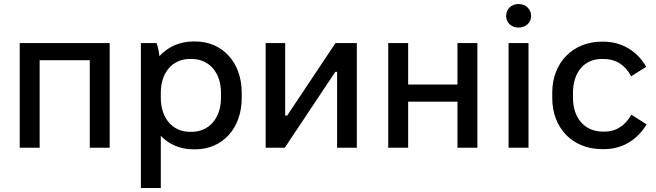

<svg xmlns="http://www.w3.org/2000/svg" viewBox="-20 -734 3260 954"><path d="M78 0H177V-435H426V0H525V-520H78Z M680 200H779V-59C819 -17 875 8 941 8H950C1086 8 1181 -97 1181 -246V-274C1181 -423 1086 -528 950 -528H941C872 -528 813 -500 772 -455C770 -477 764 -504 758 -520H680ZM924 -79C837 -79 779 -147 779 -248V-273C779 -373 836 -441 924 -441H932C1019 -441 1078 -374 1078 -273V-248C1078 -147 1019 -79 932 -79Z M1300 0H1395L1646 -377H1655V0H1753V-520H1647L1407 -160H1397V-520H1300Z M1909 0H2008V-229H2253V0H2352V-520H2253V-314H2008V-520H1909Z M2556 -597C2592 -597 2619 -621 2619 -655C2619 -689 2592 -714 2556 -714C2521 -714 2495 -689 2495 -655C2495 -621 2521 -597 2556 -597ZM2507 0H2606V-520H2507Z M2972 7H2981C3070 7 3144 -36 3193 -116L3117 -164C3086 -109 3040 -80 2985 -80H2976C2886 -80 2827 -146 2827 -248V-272C2827 -375 2883 -441 2970 -441H2979C3039 -441 3086 -412 3116 -355L3191 -402C3145 -482 3068 -527 2978 -527H2970C2827 -527 2724 -423 2724 -274V-247C2724 -97 2825 7 2972 7Z"/></svg>

Font: Fixel Text Medium
Style: Regular
Weight: 500
Width: 4
Designer: AlfaBravo + MacPaw
Foundry: Kyrylo Tkachov, Marchela Mozhyna, Serhii Makarenko, Maria Weinstein, Zakhar Kryvoshyya
Version: Version 1.211